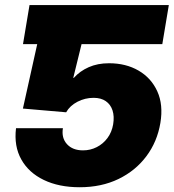

<svg xmlns="http://www.w3.org/2000/svg" viewBox="-20 -748 704 778"><path d="M256.8 -727.5 230.5 -569.3H73.2L99.6 -727.5ZM302.7 10.7Q218.8 10.7 157.5 -18.8Q96.2 -48.3 66.2 -102.1Q36.1 -155.8 44.9 -228.5H234.9Q228.5 -189 251.5 -163.8Q274.4 -138.7 316.4 -138.7Q346.2 -138.7 372.1 -151.9Q397.9 -165 415.5 -188.7Q433.1 -212.4 438.5 -244.1Q443.8 -276.4 436 -300.5Q428.2 -324.7 408.7 -338.1Q389.2 -351.6 359.4 -351.6Q324.7 -351.6 293.9 -335.7Q263.2 -319.8 248 -293L72.8 -308.1L166 -727.5H664.1L637.7 -569.3H310.5L276.9 -432.6H279.3Q303.7 -460 339.6 -475.8Q375.5 -491.7 421.9 -491.7Q490.2 -491.7 541.5 -461.9Q592.8 -432.1 617.4 -377.9Q642.1 -323.7 629.9 -250Q617.2 -173.8 573.2 -115Q529.3 -56.2 460.2 -22.7Q391.1 10.7 302.7 10.7Z"/></svg>

Font: Inter 24pt Black
Style: Italic
Weight: 900
Italic angle: -9.3988°
Designer: Rasmus Andersson
Foundry: rsms
Version: Version 4.001;git-66647c0bb